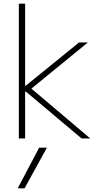

<svg xmlns="http://www.w3.org/2000/svg" viewBox="-20 -750 540 1040"><path d="M113 270H76L192 50H234ZM82 0V-730H116V-286H120L408 -520H456L150 -270L469 0H422L120 -254H116V0Z"/></svg>

Font: M PLUS 1 Code ExtraLight
Style: Regular
Weight: 250
Designer: Coji Morishita
Foundry: UNDERFOREST DESIGN
Version: Version 1.002